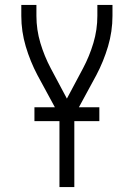

<svg xmlns="http://www.w3.org/2000/svg" viewBox="-20 -540 540 775"><path d="M220 215V-73L131 -237Q102 -292 84 -352.5Q66 -413 66 -476V-520H127V-476Q127 -420 143 -366.5Q159 -313 185 -264L250 -142L315 -264Q341 -313 357 -366.5Q373 -420 373 -476V-520H434V-476Q434 -413 416 -352.5Q398 -292 369 -237L280 -73V215ZM119 -51V-107H381V-51Z"/></svg>

Font: Iosevka Curly Light
Style: Regular
Weight: 300
Monospace: yes
Designer: Belleve Invis
Foundry: Belleve Invis
Version: Version 22.1.2; ttfautohint (v1.8.4)